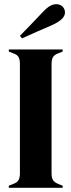

<svg xmlns="http://www.w3.org/2000/svg" viewBox="-20 -896 341 916"><path d="M22 0V-10L42 -18Q62 -25 68.5 -37Q75 -49 75 -69V-591Q75 -611 69 -623Q63 -635 42 -642L22 -650V-660H279V-650L259 -642Q239 -635 232.5 -623Q226 -611 226 -591V-69Q226 -49 232.5 -37.5Q239 -26 259 -18L279 -10V0ZM75 -725Q101 -751 127 -778.5Q153 -806 177 -831Q202 -858 217.5 -867Q233 -876 248 -876Q267 -876 278.5 -864.5Q290 -853 290 -836Q290 -804 228 -776Q191 -760 156.5 -745Q122 -730 85 -713Z"/></svg>

Font: DeepMind Serif Display
Style: Regular
Weight: 400
Designer: Frank Grießhammer / Modifications: Colophon Foundry
Foundry: Colophon Foundry
Version: Version 5.003; ttfautohint (v1.8.2)